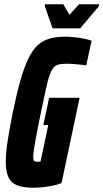

<svg xmlns="http://www.w3.org/2000/svg" viewBox="-20 -867 482 895"><path d="M136 8Q90 8 61.5 -2.5Q33 -13 20 -39.5Q7 -66 7 -114Q7 -154 15.5 -209Q24 -264 39 -340Q57 -428 74.5 -490Q92 -552 111.5 -592.5Q131 -633 155 -655.5Q179 -678 211 -687Q243 -696 286 -696Q305 -696 327.5 -693.5Q350 -691 371 -687Q392 -683 407 -677L382 -562Q364 -565 346.5 -566.5Q329 -568 316.5 -569Q304 -570 298 -570Q274 -570 258 -567.5Q242 -565 231.5 -554Q221 -543 212 -519Q203 -495 194 -452.5Q185 -410 171 -344Q153 -256 144 -206.5Q135 -157 135 -135Q135 -124 137.5 -119.5Q140 -115 144.5 -114Q149 -113 156 -113Q158 -113 160.5 -113.5Q163 -114 165.5 -114Q168 -114 169 -114L205 -284H182L209 -411H351L267 -14Q252 -7 230.5 -2.5Q209 2 184.5 5Q160 8 136 8ZM225 -735 189 -838V-847H275L304 -798L348 -847H442L441 -838L354 -735Z"/></svg>

Font: Saira UltraCondensed Black
Style: Italic
Weight: 900
Width: 1
Italic angle: -12°
Designer: Hector Gatti with collaboration of the Omnibus-Type team
Foundry: Omnibus-Type
Version: Version 1.101